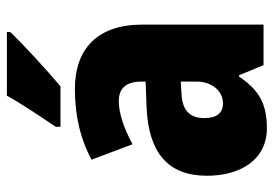

<svg xmlns="http://www.w3.org/2000/svg" viewBox="-142 -664 816 573"><g transform="rotate(-90 266.5 -378.0)"><path d="M457 -756V-766H267C243 -722 206 -668 174 -620V-606H295C346 -649 424 -721 457 -756ZM287 -563C204 -563 133 -545 76 -513L122 -391C172 -418 216 -432 251 -432C289 -432 309 -410 309 -364V-352L231 -349C99 -343 28 -287 28 -169C28 -70 75 10 170 10C246 10 285 -16 324 -73H328L358 0H479V-363C479 -496 406 -563 287 -563ZM275 -245 309 -247V-200C309 -153 280 -121 244 -121C216 -121 200 -139 200 -177C200 -220 223 -243 275 -245Z"/></g></svg>

Font: Noto Sans Sinhala UI Condensed Black
Style: Regular
Weight: 900
Width: 3
Designer: Jelle Bosma - Monotype Design Team
Foundry: Monotype Imaging Inc.
Version: Version 2.006